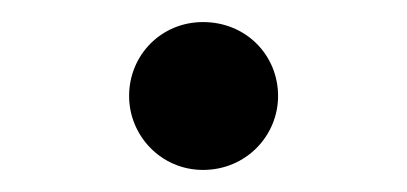

<svg xmlns="http://www.w3.org/2000/svg" viewBox="-20 -139 369 174"><path d="M164 15C203 15 232 -16 232 -52C232 -89 203 -119 164 -119C126 -119 97 -89 97 -52C97 -16 126 15 164 15Z"/></svg>

Font: Source Han Serif CN Medium
Style: Regular
Weight: 500
Designer: Ryoko NISHIZUKA 西塚涼子 (kana & ideographs); Frank Grießhammer (Latin, Greek & Cyrillic); Wenlong ZHANG 张文龙 (bopomofo); San
Foundry: Adobe
Version: Version 2.002;hotconv 1.1.0;makeotfexe 2.6.0